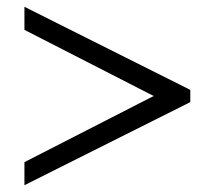

<svg xmlns="http://www.w3.org/2000/svg" viewBox="-20 -614 630 566"><path d="M52 -136 433 -331 52 -526V-594L541 -349V-313L52 -68Z"/></svg>

Font: Taviraj Medium
Style: Regular
Weight: 500
Designer: Katatrad Team
Foundry: CadsonDemak
Version: Version 1.030